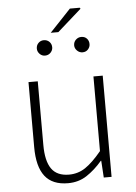

<svg xmlns="http://www.w3.org/2000/svg" viewBox="-56 -852 642 907"><g transform="rotate(-5 264.5 -398.5)"><path d="M230 12Q156 12 120.5 -33.5Q85 -79 85 -172V-480H129V-178Q129 -102 155 -65Q181 -28 238 -28Q281 -28 316 -51.5Q351 -75 393 -126V-480H437V0H400L395 -80H393Q358 -39 319 -13.5Q280 12 230 12ZM174 -598Q159 -598 148.5 -609Q138 -620 138 -634Q138 -650 148.5 -660.5Q159 -671 174 -671Q190 -671 200.5 -660.5Q211 -650 211 -634Q211 -620 200.5 -609Q190 -598 174 -598ZM352 -598Q337 -598 326 -609Q315 -620 315 -634Q315 -650 326 -660.5Q337 -671 352 -671Q368 -671 378 -660.5Q388 -650 388 -634Q388 -620 378 -609Q368 -598 352 -598ZM210 -703 310 -809H357L360 -804L246 -703Z"/></g></svg>

Font: Source Sans 3 Light
Style: Regular
Weight: 300
Designer: Paul D. Hunt
Foundry: Adobe
Version: Version 3.052;hotconv 1.1.0;makeotfexe 2.6.0